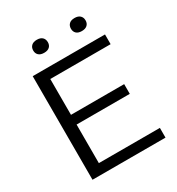

<svg xmlns="http://www.w3.org/2000/svg" viewBox="-213 -1055 1096 1188"><g transform="rotate(-30 335.0 -461.0)"><path d="M97 0V-740H613.5V-670.5H182.5V-414.5H562.5V-345H182.5V-69.5H618.5V0ZM500.5 -829.5Q475 -829.5 461.8 -842Q448.5 -854.5 448.5 -875.5Q448.5 -897 461.8 -909.8Q475 -922.5 500.5 -922.5Q526 -922.5 539.5 -909.8Q553 -897 553 -875.5Q553 -854.5 539.5 -842Q526 -829.5 500.5 -829.5ZM231.5 -829.5Q206 -829.5 192.5 -842Q179 -854.5 179 -875.5Q179 -897 192.5 -909.8Q206 -922.5 231.5 -922.5Q257 -922.5 270.2 -909.8Q283.5 -897 283.5 -875.5Q283.5 -854.5 270.2 -842Q257 -829.5 231.5 -829.5Z"/></g></svg>

Font: Encode Sans Expanded Expanded
Style: Regular
Weight: 400
Width: 7
Designer: Multiple Designers
Foundry: Impallari Type
Version: Version 3.000; ttfautohint (v1.8.3) -l 8 -r 50 -G 200 -x 14 